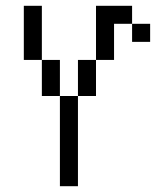

<svg xmlns="http://www.w3.org/2000/svg" viewBox="-20 -645 540 665"><path d="M500 -500V-562.5H437.5V-500ZM187.5 -312.5V0H250V-312.5ZM187.5 -312.5Q187.5 -312.5 187.5 -437.5H125Q125 -437.5 125 -312.5ZM250 -312.5H312.5Q312.5 -312.5 312.5 -437.5H250Q250 -437.5 250 -312.5ZM125 -437.5V-625H62.5V-437.5ZM312.5 -437.5H375Q375 -437.5 375 -562.5H437.5V-625H312.5Z"/></svg>

Font: CalcUnifontExMono
Style: Regular
Weight: 500
Version: Version 15.0.06